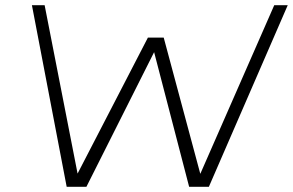

<svg xmlns="http://www.w3.org/2000/svg" viewBox="-20 -720 1129 740"><path d="M1089 -700 785 0H709L574 -519L313 0H237L103 -700H152L279 -51L550 -575H611L752 -50L1037 -700Z"/></svg>

Font: Kulim Park ExtraLight
Style: Italic
Weight: 275
Italic angle: -8°
Designer: Noponies / Dale Sattler
Foundry: Noponies
Version: Version 1.000; ttfautohint (v1.8.3)